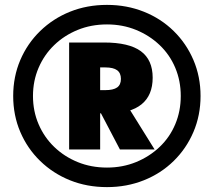

<svg xmlns="http://www.w3.org/2000/svg" viewBox="-20 -758 875 786"><path d="M418 8Q336 8 266.5 -20Q197 -48 144.5 -99Q92 -150 63 -218Q34 -286 34 -365Q34 -444 63 -512Q92 -580 144.5 -631Q197 -682 266.5 -710Q336 -738 418 -738Q499 -738 569 -710Q639 -682 691 -631Q743 -580 772 -512Q801 -444 801 -365Q801 -286 772 -218Q743 -150 691 -99Q639 -48 569 -20Q499 8 418 8ZM418 -72Q482 -72 537 -94.5Q592 -117 633.5 -156.5Q675 -196 697.5 -249.5Q720 -303 720 -365Q720 -427 697.5 -480.5Q675 -534 633.5 -573.5Q592 -613 537 -635.5Q482 -658 418 -658Q353 -658 298 -635.5Q243 -613 202 -573.5Q161 -534 138 -480.5Q115 -427 115 -365Q115 -303 138 -249.5Q161 -196 202 -156.5Q243 -117 298 -94.5Q353 -72 418 -72ZM263 -146V-584H406Q508 -584 556.5 -548.5Q605 -513 605 -440Q605 -368 559.5 -331Q514 -294 426 -294H314V-389H411Q444 -389 459.5 -400Q475 -411 475 -435Q475 -459 459.5 -470.5Q444 -482 411 -482H390V-146ZM471 -146 364 -350H486L613 -146Z"/></svg>

Font: M PLUS 1 Thin ExtraBold
Style: Regular
Weight: 800
Version: Version 1.001